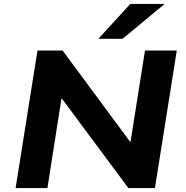

<svg xmlns="http://www.w3.org/2000/svg" viewBox="-20 -964 954 984"><path d="M60 0 172 -705H301L647 -237H649L723 -705H886L774 0H638L297 -459H295L223 0ZM484 -765 648 -944H824L608 -765Z"/></svg>

Font: Nunito Sans 7pt SemiExpanded ExtraBold
Style: Italic
Weight: 800
Width: 6
Italic angle: -9°
Designer: Vernon Adams
Foundry: Vernon Adams
Version: Version 3.101;gftools[0.9.27]